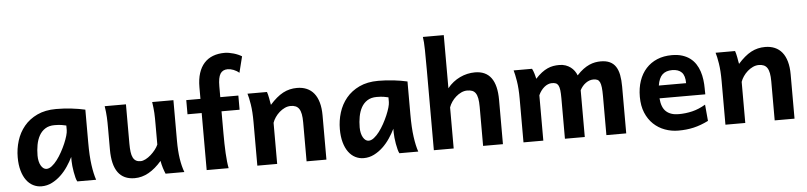

<svg xmlns="http://www.w3.org/2000/svg" viewBox="-46 -1048 5538 1318"><g transform="rotate(-5 2722.5 -389.5)"><path d="M400.4 -388.7Q390.1 -391.1 370.6 -394.8Q351.1 -398.4 319.8 -398.4Q281.2 -398.4 255.4 -381.8Q229.5 -365.2 214.1 -337.4Q198.7 -309.6 192.1 -273.9Q185.5 -238.3 185.5 -200.2Q185.5 -178.7 189.7 -161.1Q193.8 -143.6 201.2 -130.9Q208.5 -118.2 218.3 -111.1Q228 -104 239.3 -104Q257.3 -104 276.4 -118.9Q295.4 -133.8 313.2 -157.2Q331.1 -180.7 346.9 -209.5Q362.8 -238.3 374.8 -266.4Q386.7 -294.4 393.6 -318.4Q400.4 -342.3 400.4 -356.4ZM441.9 0Q436.5 -8.8 431.6 -27.1Q426.8 -45.4 423.1 -66.7Q419.4 -87.9 417.2 -108.6Q415 -129.4 415 -143.1V-170.9Q399.4 -139.2 377.7 -106.7Q356 -74.2 328.1 -47.9Q300.3 -21.5 266.8 -4.6Q233.4 12.2 195.3 12.2Q164.6 12.2 137.7 -1.5Q110.8 -15.1 91.1 -42Q71.3 -68.8 60.1 -108.6Q48.8 -148.4 48.8 -200.2Q48.8 -258.3 65.9 -313.7Q83 -369.1 118.7 -412.4Q154.3 -455.6 209.5 -481.7Q264.6 -507.8 340.3 -507.8Q393.6 -507.8 445.8 -501.7Q498 -495.6 540 -485.8V-258.8Q540 -166.5 548.8 -103.8Q557.6 -41 571.8 0Z M1050.3 0Q1046.9 -7.8 1043 -18.3Q1039.1 -28.8 1035.4 -40.5Q1031.7 -52.2 1028.6 -64.9Q1025.4 -77.6 1023.4 -90.3Q980 -40 933.6 -13.9Q887.2 12.2 836.9 12.2Q684.1 12.2 684.1 -197.8V-341.8Q684.1 -365.2 683.8 -384.3Q683.6 -403.3 682.6 -421.1Q681.6 -439 679.7 -457.5Q677.7 -476.1 674.3 -498H820.8V-227.1Q820.8 -193.8 824 -169.9Q827.1 -146 835 -130.6Q842.8 -115.2 855.5 -107.9Q868.2 -100.6 886.7 -100.6Q903.3 -100.6 922.1 -110.4Q940.9 -120.1 958.3 -135.5Q975.6 -150.9 989.7 -168.9Q1003.9 -187 1011.2 -204.1V-341.8Q1011.2 -365.7 1011 -385Q1010.7 -404.3 1009.8 -421.9Q1008.8 -439.5 1006.8 -457.5Q1004.9 -475.6 1001.5 -498H1147.9V-219.7Q1147.9 -148.4 1156 -95Q1164.1 -41.5 1179.7 0Z M1235.8 -490.7H1333.5V-571.3Q1333.5 -626 1346.7 -667.2Q1359.9 -708.5 1384.8 -736.1Q1409.7 -763.7 1445.3 -777.3Q1481 -791 1526.4 -791Q1540 -791 1555.9 -788.3Q1571.8 -785.6 1587.6 -781Q1603.5 -776.4 1618.2 -770Q1632.8 -763.7 1643.6 -756.8L1615.7 -645.5Q1607.9 -652.8 1598.1 -658.7Q1588.4 -664.6 1577.9 -668.7Q1567.4 -672.9 1556.9 -675Q1546.4 -677.2 1537.6 -677.2Q1502.4 -677.2 1486.3 -651.4Q1470.2 -625.5 1470.2 -565.9V-490.7H1594.7V-393.1H1470.2V-241.2Q1470.2 -205.6 1470.9 -170.7Q1471.7 -135.7 1473.4 -104.2Q1475.1 -72.8 1478 -45.9Q1481 -19 1484.9 0H1333.5V-393.1H1235.8Z M2022 0V-268.6Q2022 -302.2 2017.6 -325.2Q2013.2 -348.1 2003.9 -362.1Q1994.6 -376 1980.2 -382.1Q1965.8 -388.2 1946.3 -388.2Q1925.3 -388.2 1905.3 -378.9Q1885.3 -369.6 1868.2 -354.5Q1851.1 -339.4 1838.4 -320.8Q1825.7 -302.2 1819.3 -283.2V0H1682.6V-300.3Q1682.6 -372.6 1674.6 -422.6Q1666.5 -472.7 1658.2 -498H1792.5Q1795.4 -490.7 1798.3 -478.8Q1801.3 -466.8 1803.7 -453.9Q1806.2 -440.9 1808.1 -428.2L1812 -407.7Q1835.4 -434.1 1857.9 -453.1Q1880.4 -472.2 1903.3 -484.4Q1926.3 -496.6 1950.2 -502.2Q1974.1 -507.8 2000 -507.8Q2037.1 -507.8 2066.7 -495.1Q2096.2 -482.4 2116.7 -457Q2137.2 -431.6 2147.9 -393.6Q2158.7 -355.5 2158.7 -305.2V0Z M2620.1 -388.7Q2609.9 -391.1 2590.3 -394.8Q2570.8 -398.4 2539.6 -398.4Q2501 -398.4 2475.1 -381.8Q2449.2 -365.2 2433.8 -337.4Q2418.5 -309.6 2411.9 -273.9Q2405.3 -238.3 2405.3 -200.2Q2405.3 -178.7 2409.4 -161.1Q2413.6 -143.6 2420.9 -130.9Q2428.2 -118.2 2438 -111.1Q2447.8 -104 2459 -104Q2477.1 -104 2496.1 -118.9Q2515.1 -133.8 2533 -157.2Q2550.8 -180.7 2566.7 -209.5Q2582.5 -238.3 2594.5 -266.4Q2606.4 -294.4 2613.3 -318.4Q2620.1 -342.3 2620.1 -356.4ZM2661.6 0Q2656.2 -8.8 2651.4 -27.1Q2646.5 -45.4 2642.8 -66.7Q2639.2 -87.9 2637 -108.6Q2634.8 -129.4 2634.8 -143.1V-170.9Q2619.1 -139.2 2597.4 -106.7Q2575.7 -74.2 2547.9 -47.9Q2520 -21.5 2486.6 -4.6Q2453.1 12.2 2415 12.2Q2384.3 12.2 2357.4 -1.5Q2330.6 -15.1 2310.8 -42Q2291 -68.8 2279.8 -108.6Q2268.6 -148.4 2268.6 -200.2Q2268.6 -258.3 2285.6 -313.7Q2302.7 -369.1 2338.4 -412.4Q2374 -455.6 2429.2 -481.7Q2484.4 -507.8 2560.1 -507.8Q2613.3 -507.8 2665.5 -501.7Q2717.8 -495.6 2759.8 -485.8V-258.8Q2759.8 -166.5 2768.6 -103.8Q2777.3 -41 2791.5 0Z M3035.6 0H2898.9V-551.8Q2898.9 -630.9 2897.9 -690.2Q2897 -749.5 2891.6 -781.2H3035.6V-415Q3053.7 -438 3075.9 -455.3Q3098.1 -472.7 3122.8 -484.4Q3147.5 -496.1 3173.6 -502Q3199.7 -507.8 3226.1 -507.8Q3375 -507.8 3375 -305.2V0H3238.3V-268.6Q3238.3 -304.2 3233.9 -327.1Q3229.5 -350.1 3220.2 -363.8Q3210.9 -377.4 3196.5 -382.8Q3182.1 -388.2 3162.6 -388.2Q3141.6 -388.2 3121.6 -378.9Q3101.6 -369.6 3084.5 -354.5Q3067.4 -339.4 3054.7 -320.8Q3042 -302.2 3035.6 -283.2Z M3619.1 -498Q3623 -490.7 3626.5 -481.9Q3629.9 -473.1 3632.8 -463.6Q3635.7 -454.1 3637.9 -444.8Q3640.1 -435.5 3642.1 -427.2Q3664.6 -451.7 3685.1 -467.3Q3705.6 -482.9 3725.6 -491.9Q3745.6 -501 3765.6 -504.4Q3785.6 -507.8 3807.1 -507.8Q3831.1 -507.8 3850.6 -501Q3870.1 -494.1 3885 -482.9Q3899.9 -471.7 3910.6 -456.8Q3921.4 -441.9 3927.2 -425.8Q3950.2 -450.7 3971.7 -466.6Q3993.2 -482.4 4013.7 -491.5Q4034.2 -500.5 4054 -504.2Q4073.7 -507.8 4092.8 -507.8Q4129.9 -507.8 4155.3 -495.8Q4180.7 -483.9 4196 -460.4Q4211.4 -437 4218 -402.3Q4224.6 -367.7 4224.6 -322.3V0H4087.9V-268.6Q4087.9 -305.2 4085.2 -328.6Q4082.5 -352.1 4076.2 -365.2Q4069.8 -378.4 4059.1 -383.3Q4048.3 -388.2 4031.7 -388.2Q4004.9 -388.2 3979.7 -370.4Q3954.6 -352.5 3939 -322.3V0H3802.2V-278.3Q3802.2 -313 3799.6 -334.5Q3796.9 -356 3790.3 -367.9Q3783.7 -379.9 3772.9 -384Q3762.2 -388.2 3746.1 -388.2Q3732.4 -388.2 3718.8 -382.6Q3705.1 -377 3693.1 -366.9Q3681.2 -356.9 3670.9 -343Q3660.6 -329.1 3653.3 -312.5V0H3516.6V-300.3Q3516.6 -372.6 3508.3 -422.6Q3500 -472.7 3492.2 -498Z M4473.1 -219.7Q4478 -156.2 4509 -128.2Q4540 -100.1 4595.2 -100.1Q4643.6 -100.1 4689.2 -111.1Q4734.9 -122.1 4780.8 -149.4L4791 -36.6Q4764.6 -23.4 4739.5 -14.2Q4714.4 -4.9 4689.2 1Q4664.1 6.8 4637.7 9.5Q4611.3 12.2 4583 12.2Q4534.7 12.2 4490.5 -4.2Q4446.3 -20.5 4412.6 -52.5Q4378.9 -84.5 4359.1 -131.8Q4339.4 -179.2 4339.4 -241.7Q4339.4 -302.2 4356.2 -351.3Q4373 -400.4 4404.8 -435.3Q4436.5 -470.2 4481.4 -489Q4526.4 -507.8 4583 -507.8Q4624 -507.8 4655 -497.8Q4686 -487.8 4708.7 -470.5Q4731.4 -453.1 4746.8 -429.4Q4762.2 -405.8 4771.2 -378.2Q4780.3 -350.6 4784.2 -320.3Q4788.1 -290 4788.1 -259.8V-251Q4788.1 -245.6 4788.3 -239.7Q4788.6 -233.9 4788.6 -228.5V-219.7ZM4576.2 -405.3Q4533.7 -405.3 4509 -382.6Q4484.4 -359.9 4476.1 -307.6H4664.1Q4664.1 -359.4 4641.8 -382.3Q4619.6 -405.3 4576.2 -405.3Z M5247.6 0V-268.6Q5247.6 -302.2 5243.2 -325.2Q5238.8 -348.1 5229.5 -362.1Q5220.2 -376 5205.8 -382.1Q5191.4 -388.2 5171.9 -388.2Q5150.9 -388.2 5130.9 -378.9Q5110.8 -369.6 5093.8 -354.5Q5076.7 -339.4 5064 -320.8Q5051.3 -302.2 5044.9 -283.2V0H4908.2V-300.3Q4908.2 -372.6 4900.1 -422.6Q4892.1 -472.7 4883.8 -498H5018.1Q5021 -490.7 5023.9 -478.8Q5026.9 -466.8 5029.3 -453.9Q5031.7 -440.9 5033.7 -428.2L5037.6 -407.7Q5061 -434.1 5083.5 -453.1Q5106 -472.2 5128.9 -484.4Q5151.9 -496.6 5175.8 -502.2Q5199.7 -507.8 5225.6 -507.8Q5262.7 -507.8 5292.2 -495.1Q5321.8 -482.4 5342.3 -457Q5362.8 -431.6 5373.5 -393.6Q5384.3 -355.5 5384.3 -305.2V0Z"/></g></svg>

Font: Andika New Basic
Style: Bold
Weight: 700
Designer: Victor Gaultney, Annie Olsen, Pablo Ugerman
Foundry: SIL International
Version: Version 5.500; ttfautohint (v1.8.3)